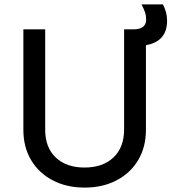

<svg xmlns="http://www.w3.org/2000/svg" viewBox="-20 -839 778 871"><path d="M642 -634V-250Q642 -172 607 -113Q572 -54 509 -21Q446 12 364 12Q282 12 219 -21Q156 -54 121 -113Q86 -172 86 -250V-706H185V-250Q185 -170 233 -124.5Q281 -79 363 -79Q446 -79 494.5 -124.5Q543 -170 543 -252V-706H588Q614 -706 628.5 -717Q643 -728 643 -750Q643 -768 638 -783Q633 -798 622 -819H719Q738 -784 738 -745Q738 -651 642 -634Z"/></svg>

Font: Museo Sans Medium
Style: Regular
Weight: 500
Designer: Jos Buivenga
Foundry: Jos Buivenga & Rosetta Type Foundry (extension, remastering)
Version: Version 3.600;PS 1.000;hotconv 1.0.88;makeotf.lib2.5.647800;